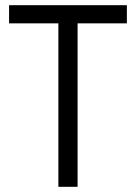

<svg xmlns="http://www.w3.org/2000/svg" viewBox="-20 -720 524 740"><path d="M205 -630H15V-700H469V-630H279V0H205Z"/></svg>

Font: Tilda Sans
Style: Regular
Weight: 400
Designer: ParaType Ltd
Foundry: ParaType Ltd
Version: Version 1.009